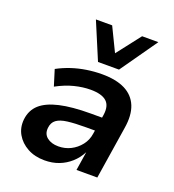

<svg xmlns="http://www.w3.org/2000/svg" viewBox="-139 -870 895 988"><g transform="rotate(20 308.5 -376.0)"><path d="M216 10Q162 10 122 -12Q82 -34 61 -70.5Q40 -107 45 -153Q51 -204 86 -235.5Q121 -267 188.5 -282.5Q256 -298 358 -298H436L425 -223H359Q298 -223 258.5 -218Q219 -213 199 -198Q179 -183 176 -154Q172 -120 195.5 -101Q219 -82 258 -82Q294 -82 325 -97.5Q356 -113 378 -141Q400 -169 405 -205L422 -313Q430 -365 403.5 -389Q377 -413 316 -413Q274 -413 228 -401.5Q182 -390 132 -363L105 -450Q140 -469 179 -482Q218 -495 260 -501.5Q302 -508 344 -508Q421 -508 470 -483.5Q519 -459 539 -410Q559 -361 547 -288L502 0H388L404 -103Q386 -68 357.5 -42.5Q329 -17 293.5 -3.5Q258 10 216 10ZM302 -560 217 -762H306L369 -632L470 -762H559L417 -560Z"/></g></svg>

Font: Nunito Sans 8pt
Style: Bold Italic
Weight: 700
Italic angle: -9°
Version: Version 3.101;gftools[0.9.27]